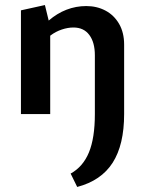

<svg xmlns="http://www.w3.org/2000/svg" viewBox="-20 -452 575 761"><path d="M286 289 260 236Q309 209 332.5 152Q356 95 356 0V-233Q356 -284 334 -313.5Q312 -343 271 -343Q249 -343 225 -335Q201 -327 181 -312Q161 -297 148 -275L112 -300Q140 -342 173 -370.5Q206 -399 243.5 -413.5Q281 -428 322 -428Q364 -428 398 -410Q432 -392 452 -357.5Q472 -323 472 -275V0Q472 122 426.5 193Q381 264 286 289ZM63 0V-411L158 -432L179 -346V0Z"/></svg>

Font: Ysabeau Office
Style: Bold
Weight: 700
Designer: Christian Thalmann (Catharsis Fonts)
Version: Version 2.001;gftools[0.9.30]; featfreeze: tnum,lnum,ss02